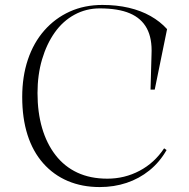

<svg xmlns="http://www.w3.org/2000/svg" viewBox="-20 -743 766 778"><path d="M655 -135Q627 -86 585.5 -52.5Q544 -19 493 -2Q442 15 384 15Q313 15 255 -9.5Q197 -34 155 -81.5Q113 -129 91.5 -196.5Q70 -264 70 -350Q70 -433 93 -501.5Q116 -570 159.5 -619.5Q203 -669 262.5 -696Q322 -723 395 -723Q453 -723 502 -711.5Q551 -700 590 -678Q629 -656 657 -625L607 -380H590L594 -523Q597 -587 575 -628Q553 -669 506 -689Q459 -709 384 -709Q329 -709 282 -683.5Q235 -658 202 -611.5Q169 -565 150.5 -502.5Q132 -440 132 -366Q132 -288 150.5 -224.5Q169 -161 205 -114.5Q241 -68 293.5 -43.5Q346 -19 415 -19Q485 -19 545.5 -51Q606 -83 645 -142Z"/></svg>

Font: Kalnia Light
Style: Regular
Weight: 300
Designer: Frida Medrano
Foundry: Frida Medrano
Version: Version 1.105